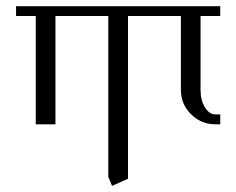

<svg xmlns="http://www.w3.org/2000/svg" viewBox="-20 -404 768 624"><path d="M32.2 -352.1V-383.8H695.8V-352.1H631.8V-111.8Q631.8 -78.1 646 -55.2Q660.2 -32.2 680.2 -32.2H695.8V0H680.2Q633.8 0 600.8 -32.7Q567.9 -65.4 567.9 -111.8V-352.1H396V176.8L344.2 200.2L332 170.9V-352.1H160.2V0H96.2V-352.1Z"/></svg>

Font: Gawaa
Style: Regular
Weight: 400
Designer: T. Christopher White
Version: Version 1.0